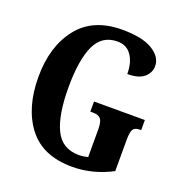

<svg xmlns="http://www.w3.org/2000/svg" viewBox="-131 -840 919 965"><g transform="rotate(20 328.0 -357.0)"><path d="M358 10Q468 10 570 -44V-208Q570 -252 579 -267Q588 -282 614 -282H622V-336H350V-282H364Q394 -282 406 -267Q418 -252 418 -212V-64Q394 -57 370 -57Q280 -57 242.5 -134.5Q205 -212 205 -358Q205 -506 240.5 -583Q276 -660 359 -660Q408 -660 434 -622Q460 -584 460 -523Q521 -523 549.5 -548Q578 -573 578 -608Q578 -657 523.5 -690.5Q469 -724 361 -724Q205 -724 125 -622Q45 -520 45 -358Q45 -192 122.5 -91Q200 10 358 10Z"/></g></svg>

Font: Noto Serif ExtraCondensed Extra
Style: Regular
Weight: 800
Width: 3
Designer: Monotype Design Team
Foundry: Monotype Imaging Inc.
Version: Version 1.002